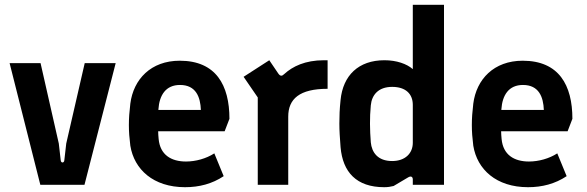

<svg xmlns="http://www.w3.org/2000/svg" viewBox="-20 -770 2444 800"><path d="M148 0H332L462 -507H333L256 -172L248 -102C247 -90 234 -90 233 -102L225 -172L149 -507H20Z M751 10C810 10 864 -4 912 -36L873 -131C839 -109 795 -97 755 -97C693 -97 647 -125 641 -191C640 -202 639 -213 639 -223H916L936 -275C936 -415 880 -517 729 -517C609 -517 536 -440 523 -338C519 -305 517 -277 517 -249C517 -221 519 -195 523 -163C539 -64 619 10 751 10ZM640 -312V-314C644 -374 671 -416 730 -416C797 -416 815 -365 817 -312Z M1054 0H1181V-284C1181 -358 1228 -400 1345 -400V-519H1330C1251 -519 1199 -493 1165 -462C1155 -452 1148 -452 1140 -463L1102 -519L995 -450L1054 -364Z M1581 10C1597 10 1607 8 1620 5L1679 -30C1693 -39 1700 -33 1700 -22V0H1830V-750H1700V-482C1675 -504 1632 -519 1582 -519C1474 -519 1409 -456 1399 -353C1395 -315 1394 -286 1394 -255C1394 -226 1396 -196 1399 -157C1408 -53 1465 10 1581 10ZM1614 -99C1554 -99 1529 -135 1525 -177C1521 -229 1520 -279 1525 -331C1529 -374 1556 -408 1614 -408C1670 -408 1700 -379 1700 -333V-175C1700 -131 1668 -99 1614 -99Z M2180 10C2239 10 2293 -4 2341 -36L2302 -131C2268 -109 2224 -97 2184 -97C2122 -97 2076 -125 2070 -191C2069 -202 2068 -213 2068 -223H2345L2365 -275C2365 -415 2309 -517 2158 -517C2038 -517 1965 -440 1952 -338C1948 -305 1946 -277 1946 -249C1946 -221 1948 -195 1952 -163C1968 -64 2048 10 2180 10ZM2069 -312V-314C2073 -374 2100 -416 2159 -416C2226 -416 2244 -365 2246 -312Z"/></svg>

Font: Finlandica SemiBold
Style: Regular
Weight: 600
Designer: Niklas Ekholm, Juho Hiilivirta, Jaakko Suomalainen
Foundry: Helsinki Type Studio
Version: Version 2.000;Glyphs 3.2 (3202)